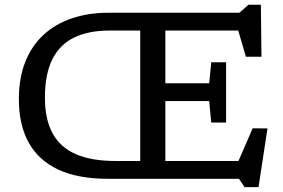

<svg xmlns="http://www.w3.org/2000/svg" viewBox="-20 -758 1198 814"><path d="M938.5 -494V-366V-238.5H875.5L867 -329.5H619.5V-405H867L875.5 -494ZM574.5 -704H681V0H574.5ZM436 0Q312 0 228.2 -38.5Q144.5 -77 102.2 -152.5Q60 -228 60 -337.5Q60 -427 87 -495.2Q114 -563.5 164.2 -610Q214.5 -656.5 284.5 -680.2Q354.5 -704 440 -704H994.5L1034 -738H1086L1088.5 -517.5H1022.5L978.5 -668L1017 -628.5H444Q355.5 -628.5 294.5 -599Q233.5 -569.5 202 -506.8Q170.5 -444 170.5 -343.5Q170.5 -252.5 202.8 -193Q235 -133.5 301.2 -104.5Q367.5 -75.5 469.5 -75.5H1007L974 -36L1051 -214L1114 -213.5L1076 35.5H1017L993 0Z"/></svg>

Font: Newsreader 7pt
Style: Regular
Weight: 400
Designer: Hugues Gentile
Foundry: Production Type
Version: Version 1.003